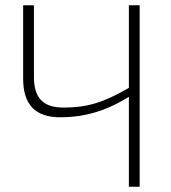

<svg xmlns="http://www.w3.org/2000/svg" viewBox="-20 -710 650 730"><path d="M470 -690V-376C374 -320 311 -301 222 -301C144 -301 109 -337 109 -418V-690H68V-411C68 -312 114 -264 210 -264C292 -264 378 -284 470 -342V0H511V-690Z"/></svg>

Font: Exo 2 Extra Light
Style: Regular
Weight: 250
Designer: Natanael Gama
Version: Version 1.001;PS 001.001;hotconv 1.0.88;makeotf.lib2.5.64775